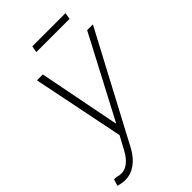

<svg xmlns="http://www.w3.org/2000/svg" viewBox="-301 -776 1071 1071"><g transform="rotate(-45 235.0 -240.5)"><path d="M20.5 206.5Q-7.3 206.5 -35.2 197.8L-22.5 158.7L-2.9 159.7Q37.6 173.3 71.5 153.1Q105.5 132.8 130.9 84.5L173.3 6.3L63.5 -535.6H109.9L204.1 -55.2H207L459.5 -535.6H504.9L167 101.1Q139.6 151.9 101.3 179.2Q63 206.5 20.5 206.5ZM440.9 -688 434.6 -649.4H172.4L179.2 -688Z"/></g></svg>

Font: Inter Display Extra Light
Style: Italic
Weight: 200
Italic angle: -9.39999°
Designer: Rasmus Andersson
Foundry: rsms
Version: Version 4.000;git-4fc901f